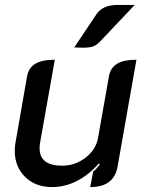

<svg xmlns="http://www.w3.org/2000/svg" viewBox="-20 -752 596 781"><path d="M458 -73Q443 9 347 9L359 -54Q370 -62 386 -83L382 -87Q342 -41 293 -16Q244 9 192 9Q124 9 82 -32.5Q40 -74 40 -139Q40 -156 43 -172L90 -441Q96 -476 123.5 -492.5Q151 -509 203 -509L144 -177Q141 -162 141 -149Q141 -78 233 -78Q286 -78 328.5 -111Q371 -144 379 -192L423 -441Q429 -476 456 -492.5Q483 -509 535 -509ZM373 -695Q398 -732 460 -732H528L385 -581Q372 -568 358.5 -563Q345 -558 317 -558Q296 -558 282 -559Z"/></svg>

Font: K2D Medium
Style: Italic
Weight: 500
Italic angle: -10°
Designer: Katatrad Aksorn Co.,Ltd.
Foundry: Cadson Demak Co.,Ltd.
Version: Version 1.000; ttfautohint (v1.6)